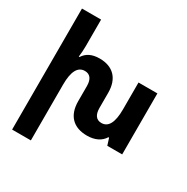

<svg xmlns="http://www.w3.org/2000/svg" viewBox="-217 -947 1340 1374"><g transform="rotate(30 453.5 -260.0)"><path d="M683 -504V-282C683 -175 655 -120 597 -120C554 -120 532 -151 532 -207V-332C532 -450 467 -514 358 -514C292 -514 252 -491 226 -451H220C224 -480 226 -511 226 -540V-760H68V240H223V-222C223 -329 252 -384 310 -384C353 -384 376 -354 376 -297V-173C376 -54 440 10 553 10C618 10 666 -14 692 -57H698L716 0H839V-504Z"/></g></svg>

Font: Noto Sans Armenian SemiCondensed Extra
Style: Regular
Weight: 800
Width: 4
Designer: Monotype Design Team
Foundry: Monotype Imaging Inc.
Version: Version 1.901